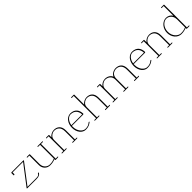

<svg xmlns="http://www.w3.org/2000/svg" viewBox="435 -2310 3952 3952"><g transform="rotate(-45 2411.5 -334.0)"><path d="M438.5 -51.8C421.9 -20 405.8 -8.8 344.2 -8.8H91.8L422.9 -443.4C426.8 -448.2 423.8 -453.6 417 -454.6H74.7C67.4 -454.6 60.1 -450.2 58.6 -445.3V-443.8L58.1 -380.4C58.1 -375.8 62.1 -374 66.9 -374C74.6 -374 84.5 -378.6 84.5 -384.3L85 -437H391.6L60.1 -2.4C56.2 2.4 59.6 8.8 68.4 8.8H337.9C409.2 8.8 442.9 -11.7 462.9 -49.8C463.4 -50.8 463.9 -51.8 463.9 -52.7C463.9 -57.7 460.2 -59.5 455.6 -59.5C448.9 -59.5 440.2 -55.5 438.5 -51.8Z M507.8 -443.8C507.8 -439.9 511.7 -437.5 517.6 -437.5H573.7V-159.7C573.7 -68.8 637.2 8.8 740.2 8.8C808.6 8.8 850.6 -6.3 886.7 -19V2C886.7 5.9 891.6 8.8 897.5 8.8L962.4 6.8C969.2 6.8 976.1 2.4 977.5 -2.4C977.5 -2.9 978 -3.4 978 -3.9C978 -7.8 973.1 -10.7 967.3 -10.7L913.1 -9.3V-30.8C915 -33.2 915 -36.6 913.1 -38.6L912.6 -437.5H961.9C968.8 -437.5 978 -441.9 978 -448.7C978 -452.6 974.1 -455.1 968.3 -455.1H836.4C829.6 -455.1 822.8 -451.2 820.8 -446.3C818.8 -441.4 823.2 -437.5 830.1 -437.5H886.2L886.7 -36.6C847.2 -23.4 813.5 -8.8 746.6 -8.8C662.6 -8.8 600.1 -76.2 600.1 -164.1V-448.2C600.1 -451.7 595.7 -455.1 589.8 -455.1H523.9C517.1 -455.1 507.8 -450.7 507.8 -443.8Z M1068.8 -443.8C1068.8 -439.9 1072.8 -437.5 1078.6 -437.5H1134.8L1135.3 -8.8H1092.3C1085.4 -8.8 1078.1 -4.9 1076.2 0C1074.2 4.9 1079.1 8.8 1085.9 8.8H1205.1C1211.9 8.8 1219.2 4.9 1221.2 0C1223.1 -4.9 1218.3 -8.8 1211.4 -8.8H1161.6L1161.1 -313C1161.6 -314 1162.1 -314.9 1162.1 -315.9C1162.1 -326.7 1164.1 -337.9 1168 -348.1C1187 -400.4 1246.6 -437.5 1297.9 -437.5C1371.1 -437.5 1446.8 -397 1446.8 -268.6L1447.3 -8.8H1402.3C1395.5 -8.8 1388.2 -4.9 1386.2 0C1384.3 4.9 1389.2 8.8 1396 8.8H1515.1C1522 8.8 1531.7 4.4 1531.7 -2C1531.7 -5.9 1527.3 -8.8 1521.5 -8.8H1473.6L1473.1 -272.9C1473.1 -405.3 1394 -455.1 1304.7 -455.1C1248.5 -455.1 1192.4 -424.3 1161.1 -382.3V-448.2C1161.1 -451.7 1156.7 -455.1 1150.9 -455.1H1085C1078.1 -455.1 1068.8 -450.7 1068.8 -443.8Z M1627.9 -268.1C1643.1 -369.1 1707 -431.6 1765.1 -437C1768.1 -437.5 1771.5 -437.5 1774.4 -437.5C1880.4 -436.5 1936.5 -369.6 1941.9 -268.1ZM1625.5 -250.5H1952.1C1959.5 -250.5 1967.3 -254.9 1968.8 -259.8V-261.7C1966.8 -371.1 1909.7 -454.1 1781.2 -455.1C1773.9 -455.1 1766.1 -454.1 1758.8 -453.1C1666.5 -438.5 1598.1 -341.8 1598.1 -219.7C1598.1 -88.4 1677.2 8.8 1774.9 8.8C1854 8.8 1895.5 -14.6 1938 -48.8C1942.9 -52.7 1942.9 -58.1 1938 -60.5C1933.1 -63 1924.3 -61.5 1919.4 -57.6C1879.9 -25.4 1851.1 -8.8 1781.7 -8.8C1706.5 -8.8 1624.5 -94.2 1624.5 -223.6C1624.5 -232.9 1624.5 -241.7 1625.5 -250.5Z M2022 -665.5C2022 -661.6 2025.9 -659.2 2031.7 -659.2H2087.9L2088.4 -8.8H2045.4C2038.6 -8.8 2031.2 -4.9 2029.3 0C2027.3 4.9 2032.2 8.8 2039.1 8.8H2158.2C2165 8.8 2172.4 4.9 2174.3 0C2176.3 -4.9 2171.4 -8.8 2164.6 -8.8H2114.7L2114.3 -313.5C2114.7 -314.5 2115.2 -314.9 2115.2 -315.9C2115.2 -326.7 2117.2 -337.9 2121.1 -348.1C2140.1 -400.4 2199.7 -437.5 2251 -437.5C2324.2 -437.5 2399.9 -397 2399.9 -268.6L2400.4 -8.8H2355.5C2348.6 -8.8 2341.3 -4.9 2339.4 0C2337.4 4.9 2342.3 8.8 2349.1 8.8H2468.3C2475.1 8.8 2484.9 4.4 2484.9 -2C2484.9 -5.9 2480.5 -8.8 2474.6 -8.8H2426.8L2426.3 -272.9C2426.3 -405.3 2347.2 -455.1 2257.8 -455.1C2201.7 -455.1 2145.5 -423.8 2114.3 -382.3V-669.9C2114.3 -673.3 2109.9 -676.8 2104 -676.8H2038.1C2031.2 -676.8 2022 -672.4 2022 -665.5Z M2554.7 -443.8C2554.7 -439.9 2558.6 -437.5 2564.5 -437.5H2620.6L2621.1 -8.8H2578.1C2571.3 -8.8 2564 -4.9 2562 0C2560.1 4.9 2564.9 8.8 2571.8 8.8H2690.9C2697.8 8.8 2705.1 4.9 2707 0C2709 -4.9 2704.1 -8.8 2697.3 -8.8H2647.5L2647 -313C2647.5 -314 2647.9 -314.9 2647.9 -315.9C2647.9 -326.7 2649.9 -337.9 2653.8 -348.1C2672.9 -400.4 2732.4 -437.5 2783.7 -437.5C2856.9 -437.5 2932.6 -390.1 2932.6 -293L2933.1 -8.8H2888.2C2881.3 -8.8 2874 -4.9 2872.1 0C2870.1 4.9 2875 8.8 2881.8 8.8H3001C3007.8 8.8 3015.1 4.9 3017.1 0C3019 -4.9 3014.2 -8.8 3007.3 -8.8H2959.5L2959 -297.4C2959 -316.9 2962.4 -334.5 2967.8 -350.1C2989.7 -410.6 3046.4 -437.5 3096.2 -437.5C3169.4 -437.5 3245.1 -397 3245.1 -268.6L3245.6 -8.8H3200.7C3193.8 -8.8 3186.5 -4.9 3184.6 0C3182.6 4.9 3187.5 8.8 3194.3 8.8H3313.5C3320.3 8.8 3330.1 4.4 3330.1 -2C3330.1 -5.9 3325.7 -8.8 3319.8 -8.8H3272L3271.5 -272.9C3271.5 -405.3 3192.4 -455.1 3103 -455.1C3040 -455.1 2974.6 -420.9 2946.8 -360.8C2921.4 -422.4 2858.9 -455.1 2790.5 -455.1C2734.4 -455.1 2678.2 -424.3 2647 -382.3V-448.2C2647 -451.7 2642.6 -455.1 2636.7 -455.1H2570.8C2564 -455.1 2554.7 -450.7 2554.7 -443.8Z M3426.3 -268.1C3441.4 -369.1 3505.4 -431.6 3563.5 -437C3566.4 -437.5 3569.8 -437.5 3572.8 -437.5C3678.7 -436.5 3734.9 -369.6 3740.2 -268.1ZM3423.8 -250.5H3750.5C3757.8 -250.5 3765.6 -254.9 3767.1 -259.8V-261.7C3765.1 -371.1 3708 -454.1 3579.6 -455.1C3572.3 -455.1 3564.5 -454.1 3557.1 -453.1C3464.8 -438.5 3396.5 -341.8 3396.5 -219.7C3396.5 -88.4 3475.6 8.8 3573.2 8.8C3652.3 8.8 3693.8 -14.6 3736.3 -48.8C3741.2 -52.7 3741.2 -58.1 3736.3 -60.5C3731.4 -63 3722.7 -61.5 3717.8 -57.6C3678.2 -25.4 3649.4 -8.8 3580.1 -8.8C3504.9 -8.8 3422.9 -94.2 3422.9 -223.6C3422.9 -232.9 3422.9 -241.7 3423.8 -250.5Z M3836.9 -443.8C3836.9 -439.9 3840.8 -437.5 3846.7 -437.5H3902.8L3903.3 -8.8H3860.4C3853.5 -8.8 3846.2 -4.9 3844.2 0C3842.3 4.9 3847.2 8.8 3854 8.8H3973.1C3980 8.8 3987.3 4.9 3989.3 0C3991.2 -4.9 3986.3 -8.8 3979.5 -8.8H3929.7L3929.2 -313C3929.7 -314 3930.2 -314.9 3930.2 -315.9C3930.2 -326.7 3932.1 -337.9 3936 -348.1C3955.1 -400.4 4014.6 -437.5 4065.9 -437.5C4139.2 -437.5 4214.8 -397 4214.8 -268.6L4215.3 -8.8H4170.4C4163.6 -8.8 4156.2 -4.9 4154.3 0C4152.3 4.9 4157.2 8.8 4164.1 8.8H4283.2C4290 8.8 4299.8 4.4 4299.8 -2C4299.8 -5.9 4295.4 -8.8 4289.6 -8.8H4241.7L4241.2 -272.9C4241.2 -405.3 4162.1 -455.1 4072.8 -455.1C4016.6 -455.1 3960.4 -424.3 3929.2 -382.3V-448.2C3929.2 -451.7 3924.8 -455.1 3918.9 -455.1H3853C3846.2 -455.1 3836.9 -450.7 3836.9 -443.8Z M4796.4 -2C4796.4 -5.9 4792 -8.8 4786.1 -8.8H4732.4V-35.2L4731.9 -669.9C4731.9 -673.8 4727.1 -676.8 4721.7 -676.8H4655.8C4648.9 -676.8 4642.1 -672.9 4640.1 -668C4638.2 -663.1 4642.6 -659.2 4649.4 -659.2H4705.6V-376.5C4677.7 -422.4 4627.9 -454.6 4566.4 -454.6C4458.5 -454.6 4363.3 -350.1 4363.3 -218.3C4363.3 -86.4 4454.1 8.8 4557.6 8.8C4627 8.8 4669.4 -6.8 4706.1 -19.5V2C4706.1 5.4 4710 8.8 4715.8 8.8H4779.8C4786.6 8.8 4796.4 4.4 4796.4 -2ZM4706.1 -280.3V-37.1C4666 -23.4 4631.8 -8.8 4564 -8.8C4481 -8.8 4389.6 -93.3 4389.6 -222.2C4389.6 -252.9 4395 -282.2 4404.3 -308.1C4434.1 -390.1 4501 -437 4560.1 -437C4636.7 -437 4704.1 -369.1 4704.1 -284.2C4704.1 -282.7 4705.1 -281.2 4706.1 -280.3Z"/></g></svg>

Font: WireWyrm
Style: Light
Weight: 200
Version: Version 001.000